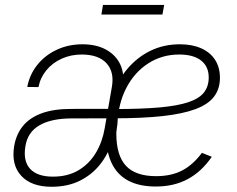

<svg xmlns="http://www.w3.org/2000/svg" viewBox="-20 -729 938 760"><path d="M184.6 10.3Q104 10.3 64 -33.2Q23.9 -76.7 36.1 -150.9Q43.9 -196.8 70.3 -229.7Q96.7 -262.7 144.3 -280.3Q191.9 -297.9 262.2 -297.9Q289.1 -297.9 314.5 -298.1Q339.8 -298.3 366.7 -298.1Q393.6 -297.9 423.8 -297.9L419.4 -260.7Q381.8 -260.7 341.6 -260.5Q301.3 -260.3 264.2 -260.3Q183.6 -260.3 136.5 -233.2Q89.4 -206.1 80.6 -150.4Q70.8 -91.8 99.1 -60.8Q127.4 -29.8 189.5 -29.8Q248.5 -29.8 291.3 -55.4Q334 -81.1 359.9 -124.8Q385.7 -168.5 394.5 -221.7L422.9 -385.3Q433.1 -444.3 401.4 -478.8Q369.6 -513.2 303.2 -513.2Q260.7 -513.2 224.4 -496.8Q188 -480.5 163.8 -451.2Q139.6 -421.9 132.3 -384.3L87.9 -384.8Q97.2 -434.1 127.7 -472.2Q158.2 -510.3 204.6 -532Q251 -553.7 306.2 -553.7Q361.3 -553.7 399.9 -532.5Q438.5 -511.2 456.1 -473.9Q473.6 -436.5 465.3 -387.7L431.6 -188L428.7 -186Q414.6 -129.9 381.8 -85.4Q349.1 -41 299.6 -15.4Q250 10.3 184.6 10.3ZM596.7 9.3Q530.8 9.3 486.8 -14.4Q442.9 -38.1 421.1 -85.2Q399.4 -132.3 399.4 -202.1Q399.4 -278.3 421.1 -342.5Q442.9 -406.7 482.2 -454.1Q521.5 -501.5 574.7 -527.6Q627.9 -553.7 691.9 -553.7Q740.7 -553.7 776.4 -537.8Q812 -522 831.3 -492.2Q850.6 -462.4 850.6 -420.9Q850.6 -377.4 827.4 -346.7Q804.2 -315.9 753.9 -297.1Q703.6 -278.3 623.8 -269.5Q543.9 -260.7 430.2 -260.7L434.1 -297.4Q539.6 -297.4 611.1 -303.7Q682.6 -310.1 725.6 -324.5Q768.6 -338.9 787.4 -363Q806.2 -387.2 806.2 -422.4Q806.2 -465.8 775.9 -489.5Q745.6 -513.2 689.5 -513.2Q621.1 -513.2 566.7 -478Q512.2 -442.9 480 -380.9Q447.8 -318.8 444.8 -237.8Q443.4 -227.1 442.4 -220.2Q441.4 -213.4 440.9 -209.2Q440.4 -205.1 440.4 -201.2Q440.4 -113.8 478.5 -72.8Q516.6 -31.7 597.7 -31.7Q657.7 -31.7 700.7 -54Q743.7 -76.2 779.3 -124L818.4 -108.4Q777.8 -49.3 723.1 -20Q668.5 9.3 596.7 9.3ZM629.9 -709.5 623 -671.4H381.3L387.7 -709.5Z"/></svg>

Font: Inter 16pt ExtraLight
Style: Italic
Weight: 250
Italic angle: -9.3988°
Version: Version 4.001;git-66647c0bb